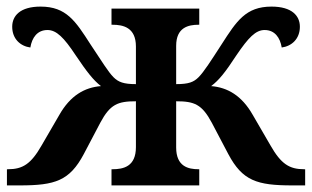

<svg xmlns="http://www.w3.org/2000/svg" viewBox="-20 -562 946 582"><path d="M1 0H40C147 0 191 -14 234 -95L284 -190C314 -246 337 -255 392 -255V-116C392 -57 354 -49 321 -49H318V0H584V-49H582C551 -49 514 -57 514 -115V-255C569 -255 592 -246 622 -190L672 -95C715 -14 759 0 866 0H905V-49H902C857 -49 832 -65 800 -121L746 -214C713 -272 670 -297 620 -301C644 -319 663 -343 697 -395C733 -448 755 -471 782 -471C813 -471 829 -448 834 -418C864 -422 889 -444 889 -481C889 -514 865 -542 803 -542C725 -542 697 -498 652 -428C619 -377 598 -344 582 -328C567 -313 552 -307 514 -307V-423C514 -479 551 -487 582 -487H584V-536H318V-487H321C353 -487 392 -479 392 -421V-307C355 -307 339 -313 324 -328C308 -344 288 -377 254 -428C209 -498 181 -542 103 -542C41 -542 17 -514 17 -481C17 -444 42 -422 72 -418C77 -448 93 -471 124 -471C151 -471 174 -448 209 -395C244 -343 263 -319 286 -301C236 -297 193 -272 160 -214L106 -121C74 -65 49 -49 4 -49H1Z"/></svg>

Font: Noto Serif Semi
Style: Regular
Weight: 600
Designer: Monotype Design Team
Foundry: Monotype Imaging Inc.
Version: Version 1.002